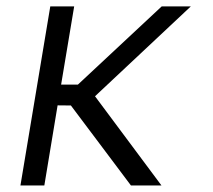

<svg xmlns="http://www.w3.org/2000/svg" viewBox="-20 -565 648 585"><path d="M133.2 -545.5H206L166.2 -307.2H217.3L472.7 -545.5H561.4L269.5 -271.7L471.9 0H378.9L196 -243.6L155.5 -244L115.1 0H42.3Z"/></svg>

Font: Inter P Light
Style: Italic
Weight: 300
Italic angle: 9.39999°
Designer: Rasmus Andersson
Foundry: rsms
Version: Version 3.018;git-588b23468